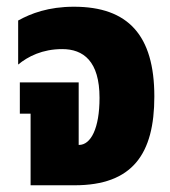

<svg xmlns="http://www.w3.org/2000/svg" viewBox="-20 -551 505 571"><path d="M71 0H202C374 0 439 -93 439 -264C439 -446 361 -531 200 -531C124 -531 72 -511 34 -490V-359C63 -383 106 -405 165 -405C228 -405 276 -369 276 -260C276 -169 250 -120 215 -120H214V-306H39V-213H71Z"/></svg>

Font: Noto Sans Thai UI ExtCond Blk
Style: Regular
Weight: 900
Width: 2
Designer: Monotype Design Team
Foundry: Monotype Imaging Inc.
Version: Version 2.000